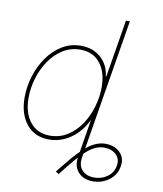

<svg xmlns="http://www.w3.org/2000/svg" viewBox="-98 -807 922 1086"><g transform="rotate(10 363.0 -264.0)"><path d="M509.3 200.2Q473.1 200.2 447.3 185.1Q421.4 169.9 409.4 142.6Q397.5 115.2 403.8 78.1L421.4 -29.3H443.8L426.3 78.1Q418.5 124 443.4 150.9Q468.3 177.7 513.2 177.7Q556.2 177.7 588.9 153.8Q621.6 129.9 628.4 89.8Q635.3 49.8 609.1 25.4Q583 1 540.5 1Q512.7 1 484.9 14.9Q457 28.8 425 60.1Q393.1 91.3 351.6 143.6L312 193.4L294.4 181.6L335.4 130.9Q402.3 47.4 449.5 12.9Q496.6 -21.5 543.9 -21.5Q596.2 -21.5 627.7 9.3Q659.2 40 650.9 89.8Q642.6 139.6 602.1 169.9Q561.5 200.2 509.3 200.2ZM224.1 10.3Q141.1 10.3 94.2 -47.9Q47.4 -106 47.4 -200.2Q47.4 -261.7 65.9 -322.5Q84.5 -383.3 119.4 -433.3Q154.3 -483.4 203.1 -513.4Q252 -543.5 313 -543.5Q358.9 -543.5 394.5 -524.9Q430.2 -506.3 452.4 -473.1Q474.6 -439.9 479.5 -396H481.9L536.6 -727.5H559.1L439 0H416.5L439 -136.7H437Q416.5 -92.8 383.8 -59.6Q351.1 -26.4 310.3 -8.1Q269.5 10.3 224.1 10.3ZM224.6 -12.2Q281.2 -12.2 326.2 -40.8Q371.1 -69.3 402.6 -116.5Q434.1 -163.6 450.4 -220.2Q466.8 -276.9 466.8 -333Q466.8 -417.5 426.3 -469.2Q385.7 -521 312.5 -521Q256.8 -521 211.9 -492.9Q167 -464.8 135.3 -418.2Q103.5 -371.6 86.7 -315.2Q69.8 -258.8 69.8 -201.7Q69.8 -116.7 110.8 -64.5Q151.9 -12.2 224.6 -12.2Z"/></g></svg>

Font: Inter 20pt Thin
Style: Italic
Weight: 250
Italic angle: -9.3988°
Version: Version 4.001;git-66647c0bb